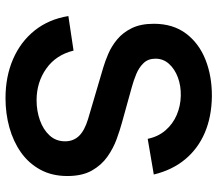

<svg xmlns="http://www.w3.org/2000/svg" viewBox="-66 -708 789 697"><g transform="rotate(90 328.5 -359.5)"><path d="M336.5 15Q257.7 15 194.4 -12.5Q131.2 -40 90.4 -91.2Q49.7 -142.4 38.3 -213.2L163.7 -232Q179.4 -168 229.2 -132.9Q278.9 -97.8 344 -97.8Q382.4 -97.8 416.5 -109.9Q450.6 -122 471.8 -145.1Q493 -168.2 493 -201.3Q493 -216.6 488 -229.2Q483.1 -241.8 473.4 -251.9Q463.7 -261.9 448.5 -270.1Q433.2 -278.2 412.8 -284.5L227 -339.3Q203 -346.2 175.2 -358.2Q147.3 -370.1 122.7 -390.7Q98 -411.2 82.2 -443.5Q66.3 -475.8 66.3 -523.5Q66.3 -593.1 101.7 -640.2Q137.1 -687.3 196.8 -711Q256.4 -734.6 329.7 -734.2Q403.5 -733.3 461.6 -708.6Q519.7 -683.8 558.5 -637Q597.4 -590.2 613.5 -523.3L484 -501.2Q476.2 -539.1 453.2 -565.7Q430.3 -592.3 397.6 -606.4Q364.9 -620.5 328 -621.3Q291.9 -622.2 261.2 -610.8Q230.6 -599.4 211.8 -578.5Q193 -557.6 193 -529.5Q193 -502.8 209 -486.2Q224.9 -469.6 248.8 -459.7Q272.8 -449.8 297 -443.3L426 -407.5Q452.5 -400.3 485.4 -388.3Q518.3 -376.3 548.8 -354.9Q579.3 -333.4 599.2 -298.4Q619 -263.3 619 -209.7Q619 -153.6 595.9 -111.3Q572.8 -69 533.1 -41Q493.4 -13.1 442.6 1Q391.8 15 336.5 15Z"/></g></svg>

Font: Manrope ExtraLight
Style: Regular
Weight: 200
Designer: Mikhail Sharanda
Foundry: Mikhail Sharanda
Version: Version 4.505